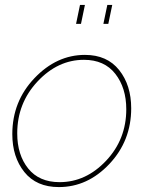

<svg xmlns="http://www.w3.org/2000/svg" viewBox="-20 -750 601 780"><path d="M289 -653 305 -730H325L309 -653ZM400 -653 416 -730H436L420 -653ZM30 -205Q30 -338 120 -432.5Q210 -527 325 -527Q415 -527 464 -465.5Q513 -404 513 -310Q513 -178 424.5 -84Q336 10 219 10Q128 10 79 -51Q30 -112 30 -205ZM493 -306Q493 -393 448.5 -450Q404 -507 321 -507Q215 -507 132.5 -419Q50 -331 50 -208Q50 -121 94.5 -65.5Q139 -10 222 -10Q329 -10 411 -97Q493 -184 493 -306Z"/></svg>

Font: Raleway-v4020 Thin
Style: Italic
Weight: 250
Italic angle: -12°
Designer: Matt McInerney, Pablo Impallari, Rodrigo Fuenzalida
Foundry: Matt McInerney, Pablo Impallari, Rodrigo Fuenzalida
Version: Version 4.020;PS 004.020;hotconv 1.0.88;makeotf.lib2.5.64775